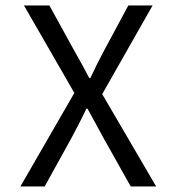

<svg xmlns="http://www.w3.org/2000/svg" viewBox="-20 -676 640 696"><path d="M53.9 0 249.5 -339.1 66.8 -656.3H159L251.4 -488.4Q264.3 -466.4 276.3 -444.1Q288.3 -421.9 303.6 -393H307.6Q321.1 -421.9 332.1 -444.1Q343.1 -466.4 355 -488.4L445.2 -656.3H533.2L350.5 -334.8L546.1 0H453.9L354.7 -176.7Q341.7 -201.4 327.5 -226.8Q313.3 -252.1 297.2 -282.1H293.2Q279 -252.1 265.9 -226.8Q252.8 -201.4 239.6 -176.7L141.9 0Z"/></svg>

Font: Source Code Pro ExtraLight
Style: Regular
Weight: 200
Monospace: yes
Designer: Paul D. Hunt, Teo Tuominen
Foundry: Adobe
Version: Version 1.026;hotconv 1.1.0;makeotfexe 2.6.0